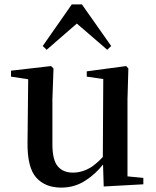

<svg xmlns="http://www.w3.org/2000/svg" viewBox="-20 -836 707 872"><path d="M258 16Q185 16 144.5 -29.5Q104 -75 105 -187L108 -476L30 -488V-515L212 -536L223 -525L218 -385V-181Q218 -109 242.5 -80.5Q267 -52 311 -52Q355 -52 396 -78Q423 -97 447 -123L449 -477L374 -488V-512L553 -536L563 -525L559 -385V-35L631 -28V1L451 11L448 -89Q414 -46 371 -18Q321 16 258 16ZM467 -610 329 -729 192 -610 174 -627 306 -816H352L485 -627Z"/></svg>

Font: Early Summer Mincho SemiBold
Style: Regular
Weight: 600
Designer: GuiWonder
Version: Version 1.002